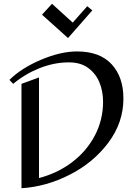

<svg xmlns="http://www.w3.org/2000/svg" viewBox="-20 -986 715 1019"><path d="M635 -463Q635 -336 555.5 -229.5Q476 -123 350.5 -59Q225 5 94 13V-541L187 -575V-41Q286 -67 363 -125.5Q440 -184 483.5 -267Q527 -350 527 -446Q527 -501 508 -548Q489 -595 448.5 -625Q408 -655 346 -655Q267 -655 189.5 -624Q112 -593 50 -541L30 -562Q94 -625 198 -669Q302 -713 389 -713Q509 -713 572 -645.5Q635 -578 635 -463ZM366 -866 443 -953 470 -931 341 -784 203 -908 256 -966Z"/></svg>

Font: Amita
Style: Regular
Weight: 400
Designer: Eduardo Rodriguez Tunni, Modular Infotech, Brian J. Bonislawsky
Foundry: Eduardo Rodriguez Tunni, Modular Infotech, Brian J. Bonislawsky
Version: Version 1.004